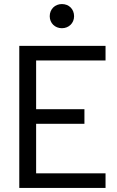

<svg xmlns="http://www.w3.org/2000/svg" viewBox="-20 -926 576 946"><path d="M75 0H500V-72H158V-316H396V-388H158V-628H500V-700H75ZM225 -846C225 -812 251 -787 285 -787C319 -787 345 -812 345 -846C345 -881 320 -906 285 -906C251 -906 225 -881 225 -846Z"/></svg>

Font: Vanilla Cream Book
Style: Regular
Weight: 400
Designer: Jeremy Tribby, Jinavaṁso
Foundry: Tribby Type
Version: Version 1.422;Glyphs 3.1.2 (3151)